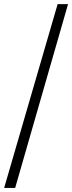

<svg xmlns="http://www.w3.org/2000/svg" viewBox="-28 -800 352 936"><path d="M-7.8 116.2 252.9 -779.8H303.7L45.9 116.2Z"/></svg>

Font: XB Kayhan
Style: Italic
Weight: 400
Italic angle: -12°
Designer: Behnam
Foundry: Irmug
Version: Version 7.300 2009